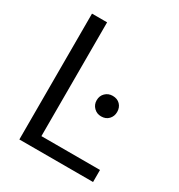

<svg xmlns="http://www.w3.org/2000/svg" viewBox="-167 -813 863 925"><g transform="rotate(30 264.5 -350.0)"><path d="M76 0V-700H160V-67H486V0ZM361 -293Q337 -293 320.5 -309.5Q304 -326 304 -350Q304 -375 320.5 -391Q337 -407 361 -407Q387 -407 402.5 -391Q418 -375 418 -350Q418 -326 402.5 -309.5Q387 -293 361 -293Z"/></g></svg>

Font: DM Sans 11pt
Style: Regular
Weight: 400
Version: Version 4.004;gftools[0.9.30]